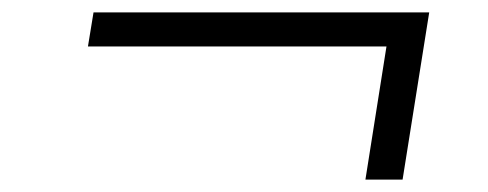

<svg xmlns="http://www.w3.org/2000/svg" viewBox="-20 -437 788 310"><path d="M570 -147 604 -362H122L131 -417H673L630 -147Z"/></svg>

Font: Nunito Sans 10pt Expanded Light
Style: Italic
Weight: 300
Width: 7
Italic angle: -9°
Designer: Vernon Adams
Foundry: Vernon Adams
Version: Version 3.101;gftools[0.9.27]